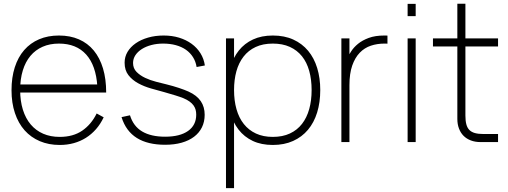

<svg xmlns="http://www.w3.org/2000/svg" viewBox="-20 -740 2644 1000"><path d="M291 -27Q243 -27 205 -43.5Q167 -60 140.2 -91.5Q113.5 -123 99.2 -168.5Q85 -214 85 -271.5Q85 -328.5 98.8 -373.2Q112.5 -418 138.5 -449Q164.5 -480 202 -496.5Q239.5 -513 287 -513Q377.5 -513 428.8 -456Q480 -399 487 -290.5V-258H533Q533 -328.5 516.5 -383.5Q500 -438.5 468.5 -476.8Q437 -515 391.2 -535Q345.5 -555 287 -555Q229.5 -555 183.8 -535.5Q138 -516 106 -479.2Q74 -442.5 57 -389.5Q40 -336.5 40 -270Q40 -204 57.8 -151Q75.5 -98 108.2 -61.2Q141 -24.5 187.2 -4.8Q233.5 15 291 15Q330 15 364.2 5.5Q398.5 -4 427.5 -22.2Q456.5 -40.5 480 -67.2Q503.5 -94 520 -129L483.5 -149Q455.5 -92 408.2 -59.5Q361 -27 291 -27ZM519 -300H78.5L77.5 -258H533Z M840 14Q888 14 926 3.2Q964 -7.5 990.8 -27.8Q1017.5 -48 1031.8 -77Q1046 -106 1046 -142Q1046 -162.5 1041 -180.2Q1036 -198 1025.8 -213Q1015.5 -228 999.8 -240.5Q984 -253 962 -263Q942 -272 912 -282Q882 -292 847.5 -300.5Q823.5 -306.5 793 -314.2Q762.5 -322 736 -334.5Q709.5 -347 691.2 -365.5Q673 -384 673 -412Q673 -434 685.2 -452.5Q697.5 -471 718.8 -484.5Q740 -498 768.5 -505.5Q797 -513 829.5 -513Q865.5 -513 895.8 -504.8Q926 -496.5 948.5 -480.8Q971 -465 985.2 -442.2Q999.5 -419.5 1004 -391L1047 -399Q1042 -434 1024 -462.8Q1006 -491.5 977.8 -512Q949.5 -532.5 912.8 -543.8Q876 -555 832.5 -555Q788.5 -555 751.2 -544.2Q714 -533.5 686.8 -514.5Q659.5 -495.5 644.2 -469.8Q629 -444 629 -413.5Q629 -374 649 -348.5Q669 -323 699.8 -306.2Q730.5 -289.5 766.8 -279.2Q803 -269 836 -260Q867 -251.5 893.2 -243.2Q919.5 -235 935.5 -228.5Q954.5 -220.5 967.2 -211.2Q980 -202 987.8 -191.2Q995.5 -180.5 998.8 -168.5Q1002 -156.5 1002 -143Q1002 -88 959.5 -58Q917 -28 840 -28Q766.5 -28 720.5 -55.2Q674.5 -82.5 657 -139.5L613 -130Q624.5 -93 644.5 -66Q664.5 -39 693 -21.2Q721.5 -3.5 758.2 5.2Q795 14 840 14Z M1157 240V-540H1199V240ZM1401 15Q1341 15 1296.5 -6Q1252 -27 1222.5 -65Q1193 -103 1178.5 -155.5Q1164 -208 1164 -271Q1164 -335 1179 -387.2Q1194 -439.5 1223.8 -476.8Q1253.5 -514 1297.8 -534.5Q1342 -555 1401 -555Q1461.5 -555 1507.5 -534Q1553.5 -513 1584.8 -475.5Q1616 -438 1632 -385.8Q1648 -333.5 1648 -271Q1648 -207 1631.8 -154.2Q1615.5 -101.5 1584 -64Q1552.5 -26.5 1506.5 -5.8Q1460.5 15 1401 15ZM1401 -27Q1452 -27 1490 -44.8Q1528 -62.5 1553 -94.8Q1578 -127 1590.5 -171.8Q1603 -216.5 1603 -271Q1603 -326 1590.5 -370.8Q1578 -415.5 1552.8 -447Q1527.5 -478.5 1489.5 -495.8Q1451.5 -513 1401 -513Q1349.5 -513 1311.5 -495.2Q1273.5 -477.5 1248.5 -445.2Q1223.5 -413 1211.2 -368.8Q1199 -324.5 1199 -271Q1199 -216 1211.8 -171Q1224.5 -126 1250 -94Q1275.5 -62 1313.2 -44.5Q1351 -27 1401 -27Z M1998 -512.5Q1994 -513 1990 -513Q1986 -513 1982 -513Q1944.5 -513 1911.5 -502Q1878.5 -491 1853.8 -465.5Q1829 -440 1814.5 -398.5Q1800 -357 1800 -296L1790 -439.5Q1797 -454 1810 -474Q1823 -494 1845 -512Q1867 -530 1900.5 -542.5Q1934 -555 1982 -555Q1986 -555 1990 -555Q1994 -555 1998 -554.5ZM1758 0V-540H1800V0Z M2103 -656V-720H2145V-656ZM2103 0V-540H2145V0Z M2235 -498H2574V-540H2235ZM2574 -42H2498Q2471.5 -42 2453.5 -47Q2435.5 -52 2424.5 -63.2Q2413.5 -74.5 2408.8 -92.8Q2404 -111 2404 -138V-720.5H2362V-131V-120.5Q2362 -93 2370.5 -70.5Q2379 -48 2394.5 -32.5Q2410 -17 2432.5 -8.5Q2455 0 2482.5 0H2493H2574Z"/></svg>

Font: Vela Sans GX ExtLt
Style: Regular
Weight: 200
Designer: Principal design: Mikhail Sharanda - project Manrope.
Design modification: Ravid Balaliev
Foundry: Mikhail Sharanda
Version: Version 1.001